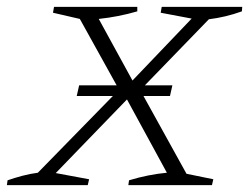

<svg xmlns="http://www.w3.org/2000/svg" viewBox="-30 -538 725 558"><path d="M-10 0 -8 -14Q12 -21 34.5 -27Q57 -33 80 -36L298 -259H193L200 -290H309L202 -483L124 -501L127 -518H369V-505Q314 -489 257 -483L355 -304L527 -484L437 -501L440 -518H674L673 -505Q626 -488 577 -482L391 -290H471L464 -259H387L512 -33L590 -17L586 0H343L345 -14Q401 -31 455 -36L339 -249L132 -35L229 -17L225 0Z"/></svg>

Font: Piazzolla SC ExtraLight
Style: Italic
Weight: 200
Italic angle: -11.3°
Designer: Juan Pablo del Peral
Foundry: Huerta Tipografica
Version: Version 1.330